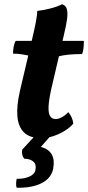

<svg xmlns="http://www.w3.org/2000/svg" viewBox="-20 -640 414 902"><path d="M173.9 9Q121 9 93.5 -17.2Q66 -43.4 61.7 -93.4Q57.4 -143.3 74 -214.3L131.3 -458Q142.3 -503.5 148.3 -535.6Q154.3 -567.7 155.3 -588.7Q186.2 -592.2 218.9 -600.8Q251.6 -609.4 271.3 -620Q288.7 -615 293.8 -597.9Q298.9 -580.9 295.1 -551.1Q291.3 -521.4 280.4 -476.6L221.3 -223.9Q208.8 -167.3 208 -136.2Q207.3 -105 216.5 -92.8Q225.7 -80.7 241.2 -80.7Q255 -80.7 271.4 -89.8Q287.7 -98.8 300.6 -113.1Q309.6 -103.9 316.4 -88.7Q323.2 -73.4 324.2 -59.2Q310.1 -41.7 285 -26Q259.8 -10.3 230.9 -0.7Q202 9 173.9 9ZM133.6 -373.8Q108.3 -381 84.3 -384.6Q60.2 -388.1 41.2 -388.1Q41.2 -404.3 44.2 -420.8Q47.2 -437.3 53.8 -448H137.4ZM249.3 -373.8 253.1 -448H374Q374 -430.7 372.3 -413.7Q370.5 -396.6 365.5 -386Q329.3 -386 301.9 -383.3Q274.5 -380.5 249.3 -373.8ZM58.2 242Q55.2 232.9 55.7 221.3Q56.2 209.6 58.3 200.1Q93.2 200.6 118 189.6Q142.8 178.7 146.7 157.4Q151.7 131.5 136 118.6Q120.2 105.7 93.8 105.7Q79.9 88 84.3 63L157.1 -16H230.4L171.9 50.3Q208.9 59.9 223.3 86Q237.7 112 229.8 152.8Q220.8 197.3 175.6 220.4Q130.4 243.5 58.2 242Z"/></svg>

Font: Vollkorn
Style: Italic
Weight: 400
Italic angle: -11°
Designer: Friedrich Althausen
Foundry: Friedrich Althausen
Version: Version 5.001